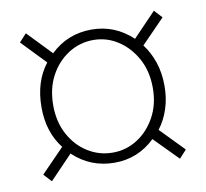

<svg xmlns="http://www.w3.org/2000/svg" viewBox="-60 -662 641 598"><g transform="rotate(-10 260.5 -363.0)"><path d="M58 -129 35 -154 108 -229Q66 -283 66 -361Q66 -442 108 -496L35 -572L58 -597L131 -521Q185 -573 261 -573Q335 -573 390 -521L463 -597L486 -572L412 -496Q432 -470 443.5 -436Q455 -402 455 -361Q455 -322 444 -288.5Q433 -255 413 -229L486 -154L463 -129L389 -204Q335 -152 261 -152Q185 -152 130 -204ZM261 -184Q303 -184 338.5 -206.5Q374 -229 396 -269Q418 -309 418 -361Q418 -414 396 -454Q374 -494 338.5 -517Q303 -540 261 -540Q218 -540 182 -517Q146 -494 124.5 -454Q103 -414 103 -361Q103 -309 124.5 -269Q146 -229 182 -206.5Q218 -184 261 -184Z"/></g></svg>

Font: Source Han Sans SC ExtraLight
Style: Regular
Weight: 250
Designer: Ryoko NISHIZUKA 西塚涼子 (kana, bopomofo & ideographs); Paul D. Hunt (Latin, Greek & Cyrillic); Sandoll Communications 산돌커뮤니
Foundry: Adobe
Version: Version 2.004;hotconv 1.0.118;makeotfexe 2.5.65603